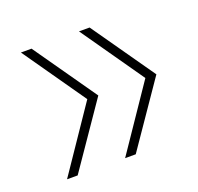

<svg xmlns="http://www.w3.org/2000/svg" viewBox="-85 -585 630 612"><g transform="rotate(-20 229.5 -279.0)"><path d="M426 -281 277 -64H241L389 -282L241 -494H277ZM229 -281 80 -64H44L192 -282L44 -494H80Z"/></g></svg>

Font: Blinker ExtraLight
Style: Regular
Weight: 200
Designer: Juergen Huber
Foundry: supertype
Version: Version 1.017;hotconv 1.0.117;makeotfexe 2.5.65602